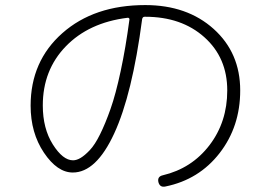

<svg xmlns="http://www.w3.org/2000/svg" viewBox="-20 -708 1040 738"><path d="M469.7 -639.6Q321.3 -621.1 232.9 -529.8Q144.5 -438.5 144.5 -302.7Q144.5 -213.9 183.1 -152.8Q221.7 -91.8 260.7 -91.8Q274.4 -91.8 290 -101.1Q305.7 -110.4 325.2 -130.9Q344.7 -151.4 364.7 -191.9Q384.8 -232.4 404.8 -289.1Q424.8 -345.7 443.8 -434.6Q462.9 -523.4 477.5 -632.8Q478.5 -635.7 475.6 -638.2Q472.7 -640.6 469.7 -639.6ZM259.8 -44.9Q200.2 -44.9 148.9 -121.1Q97.7 -197.3 97.7 -301.8Q97.7 -472.7 219.7 -580.6Q341.8 -688.5 538.1 -688.5Q699.2 -688.5 801.3 -596.7Q903.3 -504.9 903.3 -360.4Q903.3 -221.7 824.2 -119.6Q745.1 -17.6 616.2 8.8Q594.7 13.7 588.9 -7.8Q584 -29.3 605.5 -34.2Q716.8 -60.5 785.2 -149.9Q853.5 -239.3 853.5 -360.4Q853.5 -486.3 765.6 -564.9Q677.7 -643.6 538.1 -643.6H536.1Q528.3 -643.6 526.4 -634.8Q488.3 -344.7 418.9 -194.8Q349.6 -44.9 259.8 -44.9Z"/></svg>

Font: Rounded-X Mgen+ 2m light
Style: Regular
Weight: 200
Designer: [Source Han Sans]
Ryoko NISHIZUKA  (kana & ideographs); Paul D. Hunt (Latin, Greek & Cyrillic); Wenlong ZHANG  (bopomofo
Version: Version 1.059.20150602